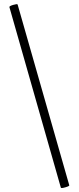

<svg xmlns="http://www.w3.org/2000/svg" viewBox="-20 -752 384 937"><path d="M66 -730 318 152Q320 156 299.5 162Q279 168 277 164L26 -717Q24 -722 44 -728Q64 -734 66 -730Z"/></svg>

Font: Cormorant Garamond Medium
Style: Regular
Weight: 500
Designer: Christian Thalmann (Catharsis Fonts)
Foundry: Catharsis Fonts
Version: Version 4.000